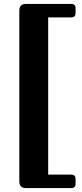

<svg xmlns="http://www.w3.org/2000/svg" viewBox="-20 -855 414 975"><path d="M112.3 -835Q112.3 -835 341.8 -835Q363.8 -835 363.8 -813V-788.6Q363.8 -766.6 341.8 -766.6H224.6V31.7H341.8Q363.8 31.7 363.8 53.7V78.1Q363.8 100.1 341.8 100.1H112.3Q78.1 100.1 78.1 65.9V-800.8Q78.1 -835 112.3 -835Z"/></svg>

Font: Simply Serif
Style: Bold
Weight: 700
Designer: Wojciech Kalinowski "wmk69" (wmk69@o2.pl)
Foundry: Wojciech Kalinowski "wmk69" (wmk69@o2.pl)
Version: Version 1.0.0; 2022-02-18